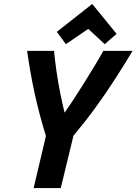

<svg xmlns="http://www.w3.org/2000/svg" viewBox="-20 -950 690 970"><path d="M150 0 212 -263Q178 -373 155.5 -476Q133 -579 117 -693H253Q258 -640 266 -585.5Q274 -531 284.5 -479Q295 -427 306 -381Q325 -407 350 -445Q375 -483 402.5 -527Q430 -571 456 -614Q482 -657 502 -693H650Q604 -617 558.5 -546.5Q513 -476 462.5 -406.5Q412 -337 351 -264L287 0ZM313 -727 267 -789 446 -930 569 -779 509 -727 426 -804Z"/></svg>

Font: Ubuntu Sans Mono
Style: Bold Italic
Weight: 700
Italic angle: -13.5°
Monospace: yes
Designer: Dalton Maag Ltd
Foundry: Dalton Maag Ltd
Version: Version 1.006